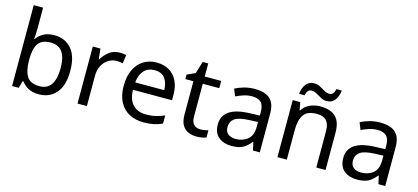

<svg xmlns="http://www.w3.org/2000/svg" viewBox="-62 -1247 3796 1743"><g transform="rotate(15 1836.5 -375.0)"><path d="M173 -575Q173 -541 171.5 -511.5Q170 -482 168 -465H173Q196 -499 236 -522Q276 -545 339 -545Q439 -545 499.5 -475.5Q560 -406 560 -268Q560 -130 499 -60Q438 10 339 10Q276 10 236 -13Q196 -36 173 -68H166L148 0H85V-760H173ZM324 -472Q239 -472 206 -423Q173 -374 173 -271V-267Q173 -168 205.5 -115.5Q238 -63 326 -63Q398 -63 433.5 -116Q469 -169 469 -269Q469 -370 433.5 -421Q398 -472 324 -472Z M950 -546Q965 -546 982.5 -544.5Q1000 -543 1013 -540L1002 -459Q989 -462 973.5 -464Q958 -466 944 -466Q903 -466 867 -443.5Q831 -421 809.5 -380.5Q788 -340 788 -286V0H700V-536H772L782 -438H786Q812 -482 853 -514Q894 -546 950 -546Z M1300 -546Q1369 -546 1418.5 -516Q1468 -486 1494.5 -431.5Q1521 -377 1521 -304V-251H1154Q1156 -160 1200.5 -112.5Q1245 -65 1325 -65Q1376 -65 1415.5 -74.5Q1455 -84 1497 -102V-25Q1456 -7 1416 1.5Q1376 10 1321 10Q1245 10 1186.5 -21Q1128 -52 1095.5 -113.5Q1063 -175 1063 -264Q1063 -352 1092.5 -415Q1122 -478 1175.5 -512Q1229 -546 1300 -546ZM1299 -474Q1236 -474 1199.5 -433.5Q1163 -393 1156 -321H1429Q1428 -389 1397 -431.5Q1366 -474 1299 -474Z M1836 -62Q1856 -62 1877 -65.5Q1898 -69 1911 -73V-6Q1897 1 1871 5.5Q1845 10 1821 10Q1779 10 1743.5 -4.5Q1708 -19 1686 -55Q1664 -91 1664 -156V-468H1588V-510L1665 -545L1700 -659H1752V-536H1907V-468H1752V-158Q1752 -109 1775.5 -85.5Q1799 -62 1836 -62Z M2221 -545Q2319 -545 2366 -502Q2413 -459 2413 -365V0H2349L2332 -76H2328Q2293 -32 2254.5 -11Q2216 10 2148 10Q2075 10 2027 -28.5Q1979 -67 1979 -149Q1979 -229 2042 -272.5Q2105 -316 2236 -320L2327 -323V-355Q2327 -422 2298 -448Q2269 -474 2216 -474Q2174 -474 2136 -461.5Q2098 -449 2065 -433L2038 -499Q2073 -518 2121 -531.5Q2169 -545 2221 -545ZM2247 -259Q2147 -255 2108.5 -227Q2070 -199 2070 -148Q2070 -103 2097.5 -82Q2125 -61 2168 -61Q2236 -61 2281 -98.5Q2326 -136 2326 -214V-262Z M2837 -546Q2933 -546 2982 -499.5Q3031 -453 3031 -349V0H2944V-343Q2944 -408 2915 -440Q2886 -472 2824 -472Q2735 -472 2701 -422Q2667 -372 2667 -278V0H2579V-536H2650L2663 -463H2668Q2694 -505 2740 -525.5Q2786 -546 2837 -546ZM2620 -606Q2626 -665 2654.5 -699.5Q2683 -734 2730 -734Q2760 -734 2786.5 -719.5Q2813 -705 2837 -691Q2861 -677 2882 -677Q2905 -677 2917.5 -691.5Q2930 -706 2937 -735H2987Q2981 -677 2953 -642Q2925 -607 2878 -607Q2850 -607 2823.5 -621Q2797 -635 2772.5 -649.5Q2748 -664 2726 -664Q2702 -664 2690 -649.5Q2678 -635 2671 -606Z M3400 -545Q3498 -545 3545 -502Q3592 -459 3592 -365V0H3528L3511 -76H3507Q3472 -32 3433.5 -11Q3395 10 3327 10Q3254 10 3206 -28.5Q3158 -67 3158 -149Q3158 -229 3221 -272.5Q3284 -316 3415 -320L3506 -323V-355Q3506 -422 3477 -448Q3448 -474 3395 -474Q3353 -474 3315 -461.5Q3277 -449 3244 -433L3217 -499Q3252 -518 3300 -531.5Q3348 -545 3400 -545ZM3426 -259Q3326 -255 3287.5 -227Q3249 -199 3249 -148Q3249 -103 3276.5 -82Q3304 -61 3347 -61Q3415 -61 3460 -98.5Q3505 -136 3505 -214V-262Z"/></g></svg>

Font: Noto Sans Adlam Unjoined
Style: Regular
Weight: 400
Designer: Mark Jamra, Neil Patel
Foundry: JamraPatel LLC
Version: Version 3.001